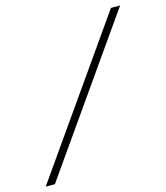

<svg xmlns="http://www.w3.org/2000/svg" viewBox="-141 -787 751 869"><g transform="rotate(-15 235.0 -352.5)"><path d="M-34.5 0 460 -705H503L8.5 0Z"/></g></svg>

Font: Newsreader 60pt Medium
Style: Italic
Weight: 500
Italic angle: -17°
Designer: Hugues Gentile
Foundry: Production Type
Version: Version 1.003